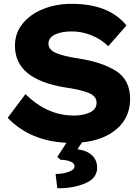

<svg xmlns="http://www.w3.org/2000/svg" viewBox="-20 -736 726 1002"><path d="M369 132Q369 115 346.5 106.5Q324 98 296 98L279 83L327 9Q138 1 20 -121L113 -245Q225 -133 366 -133Q415 -133 449.5 -149.5Q484 -166 484 -200Q484 -235 440.5 -252Q397 -269 318 -280Q190 -301 124 -354.5Q58 -408 58 -498Q58 -563 98 -612.5Q138 -662 205.5 -689Q273 -716 354 -716Q549 -716 640 -603L545 -495Q507 -532 457 -552Q407 -572 355 -572Q300 -572 266.5 -555.5Q233 -539 233 -508Q233 -476 273.5 -459Q314 -442 383 -432Q514 -412 586.5 -365Q659 -318 659 -220Q659 -124 590.5 -64Q522 -4 408 7L384 43Q433 49 460 74.5Q487 100 487 139Q487 195 423 221.5Q359 248 279 246L270 172Q306 172 337.5 161Q369 150 369 132Z"/></svg>

Font: Lexend Exa HM Xlight
Style: Bold
Weight: 700
Designer: Bonnie Shaver-Troup, Thomas Jockin, Octavio Pardo
Foundry: Lexend
Version: Version 1.091